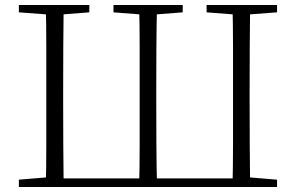

<svg xmlns="http://www.w3.org/2000/svg" viewBox="-20 -743 1176 763"><path d="M162 0Q164 -83 164 -167Q164 -251 164 -340V-387Q164 -473 164 -557Q164 -641 162 -723H233Q232 -641 231.5 -557.5Q231 -474 231 -387V-340Q231 -251 231.5 -167Q232 -83 233 0ZM533 0Q535 -83 535 -167Q535 -251 535 -340V-387Q535 -473 535 -557Q535 -641 533 -723H604Q602 -641 601.5 -557Q601 -473 601 -387V-340Q601 -251 601.5 -167Q602 -83 604 0ZM904 0Q906 -83 906 -167Q906 -251 906 -340V-387Q906 -474 906 -557.5Q906 -641 904 -723H974Q973 -641 972.5 -557Q972 -473 972 -387V-340Q972 -251 972.5 -167Q973 -83 974 0ZM55 -694V-723H335V-694L206 -684H188ZM431 -694V-723H706V-694L578 -684H560ZM801 -694V-723H1081V-694L948 -684H930ZM55 0V-29L188 -40H198V0ZM940 0V-40H948L1081 -29V0ZM198 0V-34H940V0Z"/></svg>

Font: Noto Serif HK ExtraLight
Style: Regular
Weight: 200
Designer: Ryoko NISHIZUKA 西塚涼子 (kana & ideographs); Frank Grießhammer (Latin, Greek & Cyrillic); Wenlong ZHANG 张文龙 (bopomofo); San
Foundry: Adobe
Version: Version 2.002-H1;hotconv 1.1.0;makeotfexe 2.6.0